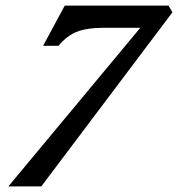

<svg xmlns="http://www.w3.org/2000/svg" viewBox="-20 -663 633 683"><path d="M9.8 0 479 -564H343.8Q290 -564 255.9 -550.8Q221.2 -539.1 188 -500H133.3L210.4 -643.1H579.6L593.3 -619.1L127 0Z"/></svg>

Font: Elstob 18pt
Style: Bold Italic
Weight: 700
Italic angle: -20°
Designer: Peter S. Baker
Version: Version 1.015